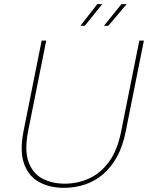

<svg xmlns="http://www.w3.org/2000/svg" viewBox="-20 -895 712 922"><path d="M180 -700H202L115 -265Q97 -173 117 -117.5Q137 -62 183.5 -37.5Q230 -13 291 -13Q352 -13 407 -37.5Q462 -62 503 -117.5Q544 -173 562 -265L649 -700H671L584 -265Q570 -193 541.5 -141.5Q513 -90 473.5 -57Q434 -24 386.5 -8.5Q339 7 287 7Q218 7 167.5 -21Q117 -49 95.5 -109Q74 -169 93 -265ZM471 -875 387 -771H366L447 -875ZM588 -875 500 -771H479L563 -875Z"/></svg>

Font: Albert Sans Thin
Style: Italic
Weight: 250
Italic angle: -11.25°
Designer: Andreas Rasmussen
Foundry: a.Foundry
Version: Version 1.025